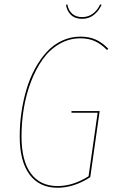

<svg xmlns="http://www.w3.org/2000/svg" viewBox="-20 -860 533 889"><path d="M359.9 -772.9Q326.7 -772.9 307.9 -791.7Q289.1 -810.5 285.6 -837.9L292 -839.4Q296.4 -812.5 314 -796.6Q331.5 -780.8 360.4 -780.8Q388.7 -780.8 410.2 -796.9Q431.6 -813 443.8 -839.8L450.2 -837.4Q438 -810.1 415.3 -791.5Q392.6 -772.9 359.9 -772.9ZM352.1 -690.4Q392.6 -690.4 423.1 -676.8Q453.6 -663.1 481.4 -634.3L475.6 -628.4Q448.2 -656.2 419.4 -669.4Q390.6 -682.6 352.1 -682.6Q299.8 -682.6 254.6 -656.2Q209.5 -629.9 177.7 -585.2Q146 -540.5 123.5 -481.9Q101.1 -423.3 90.3 -358.6Q79.6 -293.9 79.6 -227.5Q79.6 -115.7 122.8 -57.1Q166 1.5 246.6 1.5Q318.4 1.5 390.1 -43.9L432.1 -337.9H311V-345.7H441.4L397.9 -39.6Q322.3 9.3 246.1 9.3Q162.6 9.3 116.9 -51.8Q71.3 -112.8 71.3 -228Q71.3 -284.2 79.3 -339.6Q87.4 -395 102.8 -446.8Q118.2 -498.5 142.3 -542.7Q166.5 -586.9 196.8 -619.9Q227.1 -652.8 267.1 -671.6Q307.1 -690.4 352.1 -690.4Z"/></svg>

Font: Fira Sans Compressed Eight
Style: Italic
Weight: 100
Width: 3
Italic angle: -8°
Designer: Carrois Corporate & Edenspiekermann AG
Foundry: Carrois Corporate GbR & Edenspiekermann AG
Version: Version 4.203;PS 004.203;hotconv 1.0.88;makeotf.lib2.5.64775